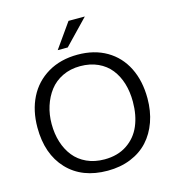

<svg xmlns="http://www.w3.org/2000/svg" viewBox="-134 -1051 1079 1177"><g transform="rotate(-15 406.0 -463.0)"><path d="M753.9 -354.5Q753.9 -273.9 730 -206.5Q706.1 -139.2 661.9 -90.8Q617.7 -42.5 551.8 -15.6Q485.8 11.2 404.8 11.2Q242.7 11.2 149.2 -87.9Q55.7 -187 55.7 -356Q55.7 -462.9 97.2 -545.7Q138.7 -628.4 219.2 -676.3Q299.8 -724.1 408.7 -724.1Q514.2 -724.1 592.3 -678.5Q670.4 -632.8 712.2 -549.3Q753.9 -465.8 753.9 -354.5ZM145.5 -354Q145.5 -292 162.1 -239Q178.7 -186 210.4 -146.2Q242.2 -106.4 291.7 -83.7Q341.3 -61 403.8 -61Q487.8 -61 546.9 -100.6Q606 -140.1 634 -206.1Q662.1 -272 662.1 -358.4Q662.1 -421.4 646 -474.4Q629.9 -527.3 598.4 -567.1Q566.9 -606.9 517.6 -629.4Q468.3 -651.9 405.3 -651.9Q343.3 -651.9 293.2 -627.7Q243.2 -603.5 211.4 -562Q179.7 -520.5 162.6 -467.3Q145.5 -414.1 145.5 -354ZM298.8 -782.2 409.2 -938.5H512.7L362.3 -782.2Z"/></g></svg>

Font: RGR Online_21
Style: Regular
Weight: 400
Italic angle: -12°
Designer: vernon adams
Foundry: vernon adams
Version: Version 1.000